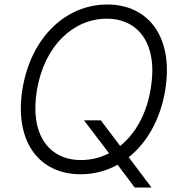

<svg xmlns="http://www.w3.org/2000/svg" viewBox="-20 -757 806 845"><path d="M707 -359.7C745 -589.5 636.7 -737.2 452.1 -737.2C269.5 -737.2 117.2 -593 79.2 -367.5C41.5 -138.1 148.4 9.9 335.2 9.9C393.5 9.9 448.5 -4.6 497.5 -32L572.8 68.2H646.7L546.5 -65C626.8 -128.9 685.7 -231.2 707 -359.7ZM142.4 -359.7C175.4 -557.5 304 -674.7 449.9 -674.7C590.6 -674.7 676.1 -562.1 643.5 -367.5C625.4 -255 575.6 -168.3 508.9 -114.7L423.7 -227.3H349.8L459.9 -82.4C421.9 -62.9 380 -52.6 336.6 -52.6C195 -52.6 110.1 -165.5 142.4 -359.7Z"/></svg>

Font: TID UI Light
Style: Italic
Weight: 300
Italic angle: -9.39999°
Designer: The TID Project Authors
Foundry: Bakken & Bæck
Version: Version 1.001;hotconv 1.0.109;makeotfexe 2.5.65596